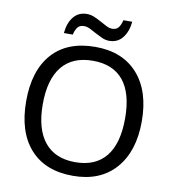

<svg xmlns="http://www.w3.org/2000/svg" viewBox="-96 -984 973 1078"><g transform="rotate(10 390.5 -445.0)"><path d="M155.8 -357.9Q155.8 -216.3 215.8 -142.1Q275.9 -67.9 391.1 -67.9Q505.9 -67.9 565.4 -141.1Q625 -214.4 625 -357.9Q625 -501 565.9 -573.5Q506.8 -646 392.1 -646Q275.9 -646 215.8 -572.5Q155.8 -499 155.8 -357.9ZM720.2 -357.9Q720.2 -186.5 633.5 -88.4Q546.9 9.8 391.1 9.8Q233.4 9.8 147.2 -86.7Q61 -183.1 61 -358.9Q61 -533.2 146.7 -629.2Q232.4 -725.1 392.1 -725.1Q547.4 -725.1 633.8 -627.7Q720.2 -530.3 720.2 -357.9ZM460.9 -772Q439.9 -772 419.9 -781Q399.9 -790 380.6 -800.5Q361.3 -811 343.5 -820.1Q325.7 -829.1 309.1 -829.1Q285.2 -829.1 272.9 -814.7Q260.7 -800.3 253.9 -771H203.1Q209 -830.6 237.3 -864.7Q265.6 -898.9 313 -898.9Q335 -898.9 355.7 -889.9Q376.5 -880.9 395.5 -870.4Q414.6 -859.9 432.1 -850.8Q449.7 -841.8 465.3 -841.8Q488.8 -841.8 500.7 -856.2Q512.7 -870.6 520 -899.9H570.3Q564.5 -841.8 536.1 -806.9Q507.8 -772 460.9 -772Z"/></g></svg>

Font: NotoSans
Style: Regular
Weight: 400
Designer: Monotype Design team
Foundry: Monotype Imaging Inc.
Version: Version 1.04; ttfautohint (v1.4.1)